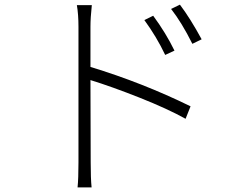

<svg xmlns="http://www.w3.org/2000/svg" viewBox="-20 -773 1040 828"><path d="M732.4 -554.7 692.4 -536.1Q655.3 -614.3 602.5 -686.5L640.6 -705.1Q695.3 -630.9 732.4 -554.7ZM370.1 -657.2V-484.4Q594.7 -416 801.8 -314.5L780.3 -260.7Q703.1 -303.7 582.5 -351.6Q461.9 -399.4 370.1 -427.7L371.1 -72.3Q371.1 -2.9 375 35.2H314.5Q318.4 -2.9 318.4 -72.3V-657.2Q318.4 -710.9 311.5 -751H376Q370.1 -696.3 370.1 -657.2ZM717.8 -734.4 755.9 -752.9Q800.8 -693.4 849.6 -603.5L809.6 -584Q763.7 -675.8 717.8 -734.4Z"/></svg>

Font: Gen Shin Gothic Monospace Light
Style: Regular
Weight: 300
Designer: [Source Han Sans]
Ryoko NISHIZUKA  (kana & ideographs); Paul D. Hunt (Latin, Greek & Cyrillic); Wenlong ZHANG  (bopomofo
Version: Version 1.002.20150607